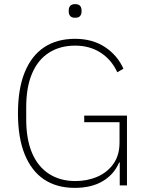

<svg xmlns="http://www.w3.org/2000/svg" viewBox="-20 -898 713 930"><path d="M560 0V-111H557Q533 -54 478.5 -21Q424 12 342 12Q255 12 194 -28.5Q133 -69 100 -149.5Q67 -230 67 -349Q67 -468 100 -548.5Q133 -629 194.5 -669.5Q256 -710 344 -710Q428 -710 488.5 -670Q549 -630 578 -565L548 -548Q521 -608 468 -642.5Q415 -677 344 -677Q271 -677 217.5 -643Q164 -609 135.5 -542.5Q107 -476 107 -379V-320Q107 -223 135.5 -156.5Q164 -90 218 -55.5Q272 -21 345 -21Q403 -21 451.5 -42Q500 -63 529.5 -104.5Q559 -146 559 -208V-306H388V-338H595V0ZM344 -812Q327 -812 320 -820.5Q313 -829 313 -841V-849Q313 -861 320 -869.5Q327 -878 344 -878Q361 -878 368 -869.5Q375 -861 375 -849V-841Q375 -829 368 -820.5Q361 -812 344 -812Z"/></svg>

Font: IBM Plex Sans ExtraLight
Style: Regular
Weight: 250
Designer: Mike Abbink, Paul van der Laan, Pieter van Rosmalen
Foundry: Bold Monday
Version: Version 3.201